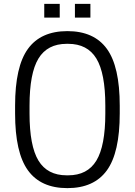

<svg xmlns="http://www.w3.org/2000/svg" viewBox="-20 -950 689 981"><path d="M324.2 11.2Q188.5 11.2 122.8 -79.6Q57.1 -170.4 57.1 -370.1V-410.2Q57.1 -609.9 122.8 -700.4Q188.5 -791 324.2 -791Q460.4 -791 526.1 -700.4Q591.8 -609.9 591.8 -410.2V-370.1Q591.8 -170.4 526.1 -79.6Q460.4 11.2 324.2 11.2ZM320.8 -54.2H328.1Q426.8 -54.2 472.4 -129.4Q518.1 -204.6 518.1 -370.1V-410.2Q518.1 -575.7 472.4 -650.9Q426.8 -726.1 328.1 -726.1H320.8Q222.2 -726.1 176.5 -650.9Q130.9 -575.7 130.9 -410.2V-370.1Q130.9 -204.6 176.5 -129.4Q222.2 -54.2 320.8 -54.2ZM285.2 -930.2V-859.9H206.1V-930.2ZM441.9 -930.2V-859.9H362.8V-930.2Z"/></svg>

Font: Cooper Hewitt
Style: Book
Weight: 705
Designer: Village Type and Design LLC
Foundry: Cooper Hewitt Smithsonian Design Museum
Version: 1.000